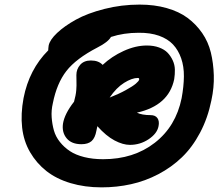

<svg xmlns="http://www.w3.org/2000/svg" viewBox="-20 -892 947 832"><path d="M419.9 -80.1Q347.2 -80.1 285.9 -98.4Q224.6 -116.7 181.4 -150.6Q138.2 -184.6 110.4 -232.4Q82.5 -280.3 75.9 -339.4Q69.3 -398.4 82 -466.8Q106.4 -591.3 189 -673.8Q189 -681.2 190.9 -694.8Q195.8 -719.2 227.5 -749.3Q259.3 -779.3 309.1 -806.9Q358.9 -834.5 432.6 -853.3Q506.3 -872.1 585 -872.1Q649.4 -872.1 702.6 -856.9Q755.9 -841.8 792.7 -814.5Q829.6 -787.1 856 -749Q882.3 -710.9 893.6 -664.8Q904.8 -618.7 906.5 -565.9Q908.2 -513.2 896 -457Q880.4 -379.9 846.9 -316.9Q813.5 -253.9 768.3 -210.4Q723.1 -167 666.3 -137.2Q609.4 -107.4 547.9 -93.8Q486.3 -80.1 419.9 -80.1ZM209 -444.8Q201.7 -413.6 203.9 -383.5Q206.1 -353.5 213.6 -326.7Q221.2 -299.8 239.5 -276.9Q257.8 -253.9 282.7 -237.3Q307.6 -220.7 344.7 -211.4Q381.8 -202.1 426.8 -202.1Q559.1 -202.1 650.6 -273.2Q742.2 -344.2 767.1 -466.8Q776.4 -517.6 776.9 -560.8Q777.3 -604 765.1 -639.2Q752.9 -674.3 730 -699Q707 -723.6 669.2 -737.1Q631.3 -750.5 581.1 -750Q516.1 -750 460.9 -731.9Q448.2 -709.5 401.9 -686Q309.1 -637.7 267.6 -584.2Q226.1 -530.8 209 -444.8ZM333 -267.1Q290 -267.1 268.8 -292.7Q247.6 -318.4 252.9 -356Q259.8 -398.9 300.8 -451.2Q304.7 -465.3 307.1 -477.5Q309.6 -489.7 310.5 -501.7Q311.5 -513.7 311.5 -521.2Q311.5 -528.8 311.3 -543.9Q311 -559.1 311 -566.9Q311 -592.3 327.4 -611.1Q343.8 -629.9 374 -629.9Q407.2 -629.9 424.8 -610.8Q463.9 -647.5 515.6 -671.1Q567.4 -694.8 616.2 -694.8Q646 -694.8 669.2 -686.3Q692.4 -677.7 706.1 -663.6Q719.7 -649.4 728.5 -630.4Q737.3 -611.3 737.8 -590.8Q738.3 -570.3 734.9 -548.8Q711.4 -434.6 573.2 -403.8Q595.2 -393.1 632.8 -393.1Q653.3 -393.1 662.4 -379.9Q671.4 -366.7 667 -345.2Q661.1 -313.5 624.3 -288.8Q587.4 -264.2 543 -264.2Q512.7 -264.2 476.3 -283.4Q439.9 -302.7 401.9 -345.2Q401.4 -342.3 399.9 -335.7Q398.4 -329.1 397.9 -326.2Q392.1 -293.9 376.7 -280.5Q361.3 -267.1 333 -267.1ZM577.1 -554.2Q551.8 -554.2 517.8 -533Q483.9 -511.7 455.1 -469.2Q495.1 -484.9 525.1 -501.5Q555.2 -518.1 568.4 -529.3Q581.5 -540.5 583 -546.9Q584.5 -554.2 577.1 -554.2Z"/></svg>

Font: Shantell Sans Bouncy
Style: Italic
Weight: 800
Italic angle: -11.31°
Designer: Stephen Nixon, Anya Danilova, Shantell Martin
Foundry: Arrow Type
Version: Version 1.006;[9816181b4]